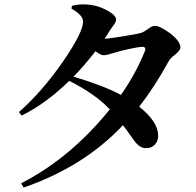

<svg xmlns="http://www.w3.org/2000/svg" viewBox="-20 -797 881 862"><path d="M86 45 75 26Q297 -88 473 -306Q408 -375 291 -434Q185 -331 77 -278L65 -294Q168 -384 263 -521Q353 -652 353 -700Q353 -729 301 -758L303 -771Q335 -779 368 -777Q414 -775 458 -752Q501 -729 501 -710Q501 -697 487 -680Q478 -668 473 -660Q460 -638 449 -623Q481 -625 538 -635Q597 -644 615 -650Q625 -653 643 -666Q663 -681 675 -681Q698 -681 743 -648Q790 -612 790 -584Q790 -570 764 -550Q744 -535 739 -525Q675 -408 605 -318Q687 -253 690 -192Q691 -165 676 -148.5Q661 -132 638 -132Q616 -131 600 -146Q588 -156 562 -194Q544 -220 532 -235Q356 -48 86 45ZM523 -371Q591 -468 631 -569Q637 -587 618 -587Q601 -586 559 -577Q517 -568 497 -561Q493 -560 486 -558Q459 -549 445 -549Q432 -549 409 -567Q353 -496 310 -453Q449 -411 523 -371Z"/></svg>

Font: GenRyuMin TW B
Style: Regular
Weight: 700
Version: Version 1.501;PS 1;hotconv 16.6.51;makeotf.lib2.5.65220